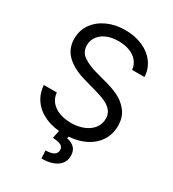

<svg xmlns="http://www.w3.org/2000/svg" viewBox="-218 -834 1043 1159"><g transform="rotate(30 303.5 -254.5)"><path d="M307.3 -638.8Q261.4 -638.8 226.3 -624Q191.3 -609.1 172 -582.5Q152.6 -555.9 152.6 -522.8Q152.6 -473.4 192.3 -447.5Q232 -421.6 288.7 -406.8L359.8 -387.4Q409.5 -374.7 453 -354.1Q496.5 -333.6 528 -293.5Q559.4 -253.5 559.4 -192.7Q559.4 -134.3 529 -87.9Q498.6 -41.4 440.8 -14.5Q382.9 12.4 303.2 12.4Q227.9 12.4 172 -12.1Q116 -36.6 83.9 -80.8Q51.8 -125 47.7 -183.7H138.1Q141.6 -145.4 164.4 -119.3Q187.2 -93.2 223.4 -80.1Q259.7 -67 303.2 -67Q351.5 -67 390.5 -82.9Q429.6 -98.8 451.7 -127.6Q473.8 -156.4 473.8 -194.1Q473.8 -226.5 455.5 -248.6Q437.2 -270.7 407.3 -284.4Q377.4 -298 333.6 -310.1L247.2 -334.3Q160.2 -359.1 113.6 -404.2Q67 -449.2 67 -518.6Q67 -577 99.1 -622.1Q131.2 -667.1 186.5 -692Q241.7 -716.9 310.1 -716.9Q377.8 -716.9 432 -692.7Q486.2 -668.5 517.1 -625.5Q548 -582.5 549.7 -529H464.1Q460.3 -563.2 439.4 -588.2Q418.5 -613.3 384.2 -626Q349.8 -638.8 307.3 -638.8ZM336.3 -2.8 330.8 24.9Q361.9 29.7 382.6 49.6Q403.3 69.4 403.3 106.4Q403.3 136.7 386.7 159.5Q370.2 182.3 337 195.1Q303.9 207.9 256.9 207.9L254.1 153.3Q288.7 153.3 309 142.6Q329.4 131.9 329.4 109.1Q329.4 93.6 321.8 84.8Q314.2 76 298.3 71.5Q282.5 67 254.8 64.9L268.6 -2.8Z"/></g></svg>

Font: Pretendard Variable
Style: Regular
Weight: 400
Designer: Base glyphs from Inter by Rasmus Andersson; Hangul glyphs from Noto Sans CJK(Source Han Sans) by Jang Soo-young and Kang
Foundry: Kil Hyung-jin
Version: Version 1.100;FEAKit 1.0